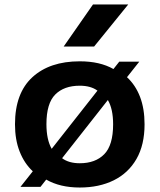

<svg xmlns="http://www.w3.org/2000/svg" viewBox="-20 -828 713 858"><path d="M547.5 -483Q585.5 -448 605.8 -395.2Q626 -342.5 626 -272.5Q626 -180.5 589.8 -117.5Q553.5 -54.5 488.2 -22.2Q423 10 336.5 10Q248 10 186.5 -25.5L161 7H71.5L126.5 -62.5Q88.5 -98 67.8 -150.8Q47 -203.5 47 -272.5Q47 -411.5 124.5 -482.8Q202 -554 336.5 -554Q426.5 -554 487 -519.5L513 -552.5H602.5ZM336.5 -445Q266 -445 226.8 -405.5Q187.5 -366 187.5 -273Q187.5 -204 211 -163L415.5 -423Q385.5 -445 336.5 -445ZM336.5 -98.5Q406.5 -98.5 446 -139Q485.5 -179.5 485.5 -272.5Q485.5 -341 462 -381L257.5 -121Q287.5 -98.5 336.5 -98.5ZM264.5 -620 395.5 -808H553L400.5 -620Z"/></svg>

Font: Encode Sans Exp SmBold
Style: Regular
Weight: 600
Width: 7
Designer: Multiple Designers
Foundry: Impallari Type
Version: Version 3.002; ttfautohint (v1.8.3) -l 8 -r 50 -G 200 -x 14 